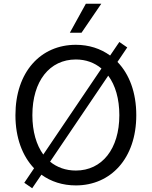

<svg xmlns="http://www.w3.org/2000/svg" viewBox="-20 -975 805 1020"><path d="M383 10C568 10 704 -133 704 -363C704 -484 667 -581 604 -646L656 -723L614 -752L565 -680C514 -717 452 -737 383 -737C196 -737 62 -593 62 -363C62 -243 99 -146 161 -81L109 -4L151 25L200 -47C251 -10 313 10 383 10ZM152 -363C152 -545 244 -659 383 -659C436 -659 482 -642 519 -611L210 -154C173 -205 152 -277 152 -363ZM246 -116 555 -573C593 -522 614 -450 614 -363C614 -184 522 -69 383 -69C329 -69 283 -86 246 -116ZM351 -801H413L518 -955H436Z"/></svg>

Font: Wafeq
Style: Regular
Weight: 400
Designer: Rasmus Andersson & Azza Alameddine
Foundry: Google & TypeTogether
Version: Version 3.000;FEAKit 1.0